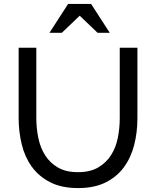

<svg xmlns="http://www.w3.org/2000/svg" viewBox="-20 -953 795 978"><path d="M378 5Q293 5 235 -25Q177 -55 141.5 -104.5Q106 -154 90.5 -218.5Q75 -283 75 -351V-710H165V-351Q165 -299 175.5 -249Q186 -199 210.5 -161Q235 -123 275.5 -99.5Q316 -76 377 -76Q439 -76 480 -100Q521 -124 545.5 -162.5Q570 -201 580 -250.5Q590 -300 590 -351V-710H680V-351Q680 -279 663.5 -214.5Q647 -150 611 -101Q575 -52 517.5 -23.5Q460 5 378 5ZM327 -933H444L539 -786H477L386 -873L295 -786H232Z"/></svg>

Font: Rising Sun
Style: Regular
Weight: 400
Designer: Matt McInerney, Pablo Impallari, Rodrigo Fuenzalida (Raleway font), Stephen Hutchings (Greek), Cristiano Sobral (main ch
Foundry: The Rising Sun Project Authors
Version: Version 4.327; ttfautohint (v1.8.4.7-5d5b-dirty)